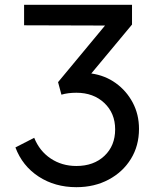

<svg xmlns="http://www.w3.org/2000/svg" viewBox="-20 -765 652 797"><path d="M297 12Q208 12 140.5 -32Q73 -76 44 -153L122 -193Q144 -138 190.5 -107Q237 -76 297 -76Q369 -76 413.5 -118Q458 -160 458 -228Q458 -295 413 -337.5Q368 -380 297 -380Q262 -380 235 -372L221 -424L416 -659L80 -660V-745H528V-663L359 -460Q416 -452 460.5 -420Q505 -388 531 -339Q557 -290 557 -230Q557 -160 523.5 -105.5Q490 -51 431 -19.5Q372 12 297 12Z"/></svg>

Font: Plus Jakarta Text
Style: Regular
Weight: 400
Designer: Gumpita Rahayu
Foundry: Tokotype Studio
Version: Version 1.000